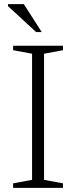

<svg xmlns="http://www.w3.org/2000/svg" viewBox="-20 -902 366 922"><path d="M282.5 -21.5V0H43V-21.5L134 -38.5V-644L43 -661V-682.5H282.5V-661L191.5 -644V-38.5ZM180.5 -748H153.5L18.5 -872.5V-882H94.5Z"/></svg>

Font: Newsreader 14pt Light
Style: Regular
Weight: 300
Designer: Hugues Gentile
Foundry: Production Type
Version: Version 1.003